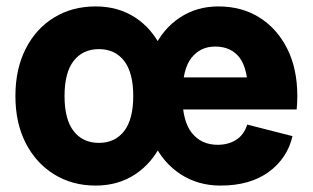

<svg xmlns="http://www.w3.org/2000/svg" viewBox="-20 -564 974 598"><path d="M278 14Q205 14 148.5 -21Q92 -56 60 -118.5Q28 -181 28 -265Q28 -349 60 -412Q92 -475 148.5 -509.5Q205 -544 278 -544Q348 -544 401 -509.5Q454 -475 484 -412Q514 -349 514 -265Q514 -181 484 -118.5Q454 -56 401 -21Q348 14 278 14ZM288 -119Q338 -119 366.5 -155.5Q395 -192 395 -265Q395 -338 366.5 -374.5Q338 -411 288 -411Q238 -411 209.5 -374.5Q181 -338 181 -265Q181 -192 209.5 -155.5Q238 -119 288 -119ZM667 14Q597 14 543 -21Q489 -56 458.5 -119Q428 -182 428 -265Q428 -349 458 -412Q488 -475 540.5 -509.5Q593 -544 660 -544Q733 -544 788 -509.5Q843 -475 874.5 -412.5Q906 -350 906 -265Q906 -254 905.5 -244Q905 -234 904 -223H479V-323H795L753 -265Q753 -349 726.5 -384Q700 -419 650 -419Q604 -419 576 -383.5Q548 -348 548 -265Q548 -187 577.5 -150Q607 -113 658 -113Q691 -113 715.5 -128.5Q740 -144 750 -176L891 -140Q875 -71 817 -28.5Q759 14 667 14Z"/></svg>

Font: Radio Canada Big
Style: Regular
Weight: 400
Designer: Étienne Aubert Bonn
Foundry: Coppers and Brasses
Version: Version 1.001